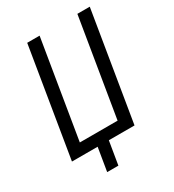

<svg xmlns="http://www.w3.org/2000/svg" viewBox="-210 -853 1020 1127"><g transform="rotate(-30 300.0 -289.0)"><path d="M180 157 206 0H32L153 -735H237L128 -74H384L493 -735H577L456 0H282L256 157Z"/></g></svg>

Font: Iosevka Extended
Style: Italic
Weight: 400
Width: 7
Italic angle: -9°
Monospace: yes
Designer: Belleve Invis
Foundry: Belleve Invis
Version: Version 32.5.0; ttfautohint (v1.8.4)